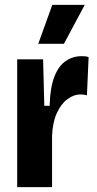

<svg xmlns="http://www.w3.org/2000/svg" viewBox="-20 -773 401 793"><path d="M51 0V-298V-528H158L163 -336H185Q187 -411 204.5 -456Q222 -501 251.5 -521Q281 -541 317 -541Q324 -541 331 -540.5Q338 -540 346 -537L339 -379Q334 -381 326 -382Q318 -383 312 -383Q285 -383 258.5 -363.5Q232 -344 214.5 -305.5Q197 -267 195 -210V0ZM244 -592H138L196 -753H330Z"/></svg>

Font: Bricolage Grotesque Condensed
Style: Bold
Weight: 700
Width: 3
Designer: Mathieu Triay
Foundry: Atelier Triay
Version: Version 1.001;gftools[0.9.33.dev8+g029e19f]